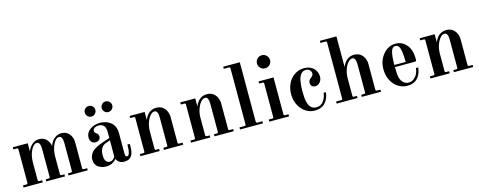

<svg xmlns="http://www.w3.org/2000/svg" viewBox="-31 -1407 5251 2103"><g transform="rotate(-15 2594.0 -356.0)"><path d="M354 -40V-356.9Q354 -391.1 344.5 -412.6Q335 -434.1 314 -434.1Q277.3 -434.1 247.6 -375Q217.8 -315.9 217.8 -235.8V-40Q217.8 -30.8 221.2 -27.3Q224.6 -23.9 233.9 -23.9H266.1V0H47.9V-23.9H85.9Q95.2 -23.9 98.6 -27.3Q102.1 -30.8 102.1 -40V-416Q102.1 -425.3 98.6 -428.7Q95.2 -432.1 85.9 -432.1H47.9V-456.1H217.8V-362.8Q234.9 -410.2 269 -439Q303.2 -467.8 349.1 -467.8Q377.4 -467.8 400.4 -456.8Q423.3 -445.8 436.8 -428.2Q450.2 -410.6 457.8 -393.1Q465.3 -375.5 467.8 -357.9Q486.3 -410.6 521.5 -439.2Q556.6 -467.8 601.1 -467.8Q655.3 -467.8 688.7 -428.7Q722.2 -389.6 722.2 -330.1V-40Q722.2 -30.8 725.3 -27.3Q728.5 -23.9 737.8 -23.9H775.9V0H558.1V-23.9H589.8Q599.1 -23.9 602.5 -27.3Q606 -30.8 606 -40V-356.9Q606 -391.1 596.4 -412.6Q586.9 -434.1 565.9 -434.1Q529.3 -434.1 499.8 -375Q470.2 -315.9 470.2 -235.8V-40Q470.2 -30.8 473.4 -27.3Q476.6 -23.9 485.8 -23.9H518.1V0H306.2V-23.9H337.9Q347.2 -23.9 350.6 -27.3Q354 -30.8 354 -40Z M1095.7 -254.9 1043 -235.8Q1010.3 -223.6 993.2 -193.1Q976.1 -162.6 976.1 -117.2Q976.1 -89.8 981.9 -70.8Q987.8 -51.8 997.6 -43.2Q1007.3 -34.7 1016.1 -31.2Q1024.9 -27.8 1034.7 -27.8Q1073.2 -27.8 1095.7 -71.8ZM1295.9 -160.2V-134.8Q1295.9 -61 1273.9 -27.8Q1248 12.2 1190.9 12.2Q1153.8 12.2 1133.1 -2.2Q1112.3 -16.6 1100.1 -42Q1055.7 12.2 984.9 12.2Q960.4 12.2 938.2 6.1Q916 0 896.7 -12.5Q877.4 -24.9 865.7 -47.4Q854 -69.8 854 -99.1Q854 -126 864.3 -148.7Q874.5 -171.4 889.6 -186.8Q904.8 -202.1 929 -216.1Q953.1 -230 973.4 -238Q993.7 -246.1 1022 -255.9L1095.7 -280.8V-349.1Q1095.7 -398.9 1074.5 -421.4Q1053.2 -443.8 1020 -443.8Q992.7 -443.8 972.2 -431.9Q951.7 -419.9 951.7 -399.9Q951.7 -389.6 956.3 -382.3Q960.9 -375 967.5 -370.4Q974.1 -365.7 980.5 -360.6Q986.8 -355.5 991.5 -346.9Q996.1 -338.4 996.1 -326.2Q996.1 -300.3 978.8 -287.1Q961.4 -273.9 939 -273.9Q913.6 -273.9 895.3 -292Q877 -310.1 877 -344.2Q877 -398.9 925.3 -433.3Q973.6 -467.8 1038.1 -467.8Q1061.5 -467.8 1084.5 -462.9Q1107.4 -458 1130.9 -446.3Q1154.3 -434.6 1171.9 -417Q1189.5 -399.4 1200.7 -371.6Q1211.9 -343.8 1211.9 -309.1V-71.8Q1211.9 -36.1 1231.9 -36.1Q1250 -36.1 1259 -65.9Q1268.1 -95.7 1268.1 -134.8V-160.2ZM1117.4 -660.6Q1134.8 -678.2 1159.7 -678.2Q1184.6 -678.2 1202.1 -660.6Q1219.7 -643.1 1219.7 -618.2Q1219.7 -593.3 1202.1 -575.7Q1184.6 -558.1 1159.7 -558.1Q1134.8 -558.1 1117.4 -575.7Q1100.1 -593.3 1100.1 -618.2Q1100.1 -643.1 1117.4 -660.6ZM925.3 -660.6Q942.9 -678.2 967.8 -678.2Q992.7 -678.2 1010.3 -660.6Q1027.8 -643.1 1027.8 -618.2Q1027.8 -593.3 1010.3 -575.7Q992.7 -558.1 967.8 -558.1Q942.9 -558.1 925.3 -575.7Q907.7 -593.3 907.7 -618.2Q907.7 -643.1 925.3 -660.6Z M1373.5 0V-23.9H1411.6Q1420.9 -23.9 1424.3 -27.3Q1427.7 -30.8 1427.7 -40V-416Q1427.7 -425.3 1424.3 -428.7Q1420.9 -432.1 1411.6 -432.1H1373.5V-456.1H1543.5V-365.2Q1585.9 -467.8 1676.8 -467.8Q1719.7 -467.8 1749.5 -445.8Q1774.4 -427.7 1789.1 -395.8Q1803.7 -363.8 1803.7 -330.1V-40Q1803.7 -30.8 1807.1 -27.3Q1810.5 -23.9 1819.8 -23.9H1857.9V0H1639.6V-23.9H1671.9Q1681.2 -23.9 1684.3 -27.3Q1687.5 -30.8 1687.5 -40V-356.9Q1687.5 -434.1 1647.5 -434.1Q1623.5 -434.1 1599.6 -407.5Q1575.7 -380.9 1559.6 -334.2Q1543.5 -287.6 1543.5 -235.8V-40Q1543.5 -30.8 1546.9 -27.3Q1550.3 -23.9 1559.6 -23.9H1591.8V0Z M1947.3 0V-23.9H1985.4Q1994.6 -23.9 1998 -27.3Q2001.5 -30.8 2001.5 -40V-416Q2001.5 -425.3 1998 -428.7Q1994.6 -432.1 1985.4 -432.1H1947.3V-456.1H2117.2V-365.2Q2159.7 -467.8 2250.5 -467.8Q2293.5 -467.8 2323.2 -445.8Q2348.1 -427.7 2362.8 -395.8Q2377.4 -363.8 2377.4 -330.1V-40Q2377.4 -30.8 2380.9 -27.3Q2384.3 -23.9 2393.6 -23.9H2431.6V0H2213.4V-23.9H2245.6Q2254.9 -23.9 2258.1 -27.3Q2261.2 -30.8 2261.2 -40V-356.9Q2261.2 -434.1 2221.2 -434.1Q2197.3 -434.1 2173.3 -407.5Q2149.4 -380.9 2133.3 -334.2Q2117.2 -287.6 2117.2 -235.8V-40Q2117.2 -30.8 2120.6 -27.3Q2124 -23.9 2133.3 -23.9H2165.5V0Z M2690.9 -711.9V-40Q2690.9 -30.8 2694.3 -27.3Q2697.8 -23.9 2707 -23.9H2763.2V0H2502.9V-23.9H2559.1Q2568.4 -23.9 2571.8 -27.3Q2575.2 -30.8 2575.2 -40V-671.9Q2575.2 -681.2 2571.8 -684.6Q2568.4 -688 2559.1 -688H2502.9V-711.9Z M2890.4 -702.4Q2911.6 -724.1 2942.9 -724.1Q2974.1 -724.1 2995.6 -702.4Q3017.1 -680.7 3017.1 -649.9Q3017.1 -619.1 2995.6 -597.7Q2974.1 -576.2 2942.9 -576.2Q2911.6 -576.2 2890.4 -597.7Q2869.1 -619.1 2869.1 -649.9Q2869.1 -680.7 2890.4 -702.4ZM3004.9 -456.1V-40Q3004.9 -30.8 3008.3 -27.3Q3011.7 -23.9 3021 -23.9H3059.1V0H2835V-23.9H2873Q2882.3 -23.9 2885.7 -27.3Q2889.2 -30.8 2889.2 -40V-416Q2889.2 -425.3 2885.7 -428.7Q2882.3 -432.1 2873 -432.1H2835V-456.1Z M3517.1 -151.9Q3514.6 -129.4 3508.8 -107.9Q3502.9 -86.4 3490.2 -64.2Q3477.5 -42 3460.2 -25.4Q3442.9 -8.8 3415.3 1.7Q3387.7 12.2 3354 12.2Q3262.2 12.2 3202.6 -57.9Q3143.1 -127.9 3143.1 -228Q3143.1 -293.5 3169.4 -347.9Q3195.8 -402.3 3244.1 -435.1Q3292.5 -467.8 3353 -467.8Q3389.6 -467.8 3418.7 -455.6Q3447.8 -443.4 3464.6 -423.6Q3481.4 -403.8 3490.2 -381.1Q3499 -358.4 3499 -335Q3499 -296.4 3476.8 -270.3Q3454.6 -244.1 3422.9 -244.1Q3400.9 -244.1 3386 -257.3Q3371.1 -270.5 3371.1 -294.9Q3371.1 -309.6 3377 -320.6Q3382.8 -331.5 3390.9 -338.6Q3398.9 -345.7 3407.2 -352.1Q3415.5 -358.4 3421.4 -367.4Q3427.2 -376.5 3427.2 -388.2Q3427.2 -409.2 3411.6 -426.5Q3396 -443.8 3366.2 -443.8Q3332 -443.8 3310.5 -417.2Q3289.1 -390.6 3280 -343Q3271 -295.4 3271 -224.1Q3271 -187.5 3273.4 -158.9Q3275.9 -130.4 3282.7 -103Q3289.6 -75.7 3300.8 -57.9Q3312 -40 3330.6 -29.1Q3349.1 -18.1 3374 -18.1Q3401.4 -18.1 3423.3 -30Q3445.3 -42 3459 -62.3Q3472.7 -82.5 3480.5 -105Q3488.3 -127.4 3491.2 -151.9Z M3598.6 0V-23.9H3654.8Q3664.1 -23.9 3667.5 -27.3Q3670.9 -30.8 3670.9 -40V-671.9Q3670.9 -681.2 3667.5 -684.6Q3664.1 -688 3654.8 -688H3598.6V-711.9H3786.6V-365.2Q3829.1 -467.8 3919.9 -467.8Q3962.9 -467.8 3992.7 -445.8Q4017.6 -427.7 4032.2 -395.8Q4046.9 -363.8 4046.9 -330.1V-40Q4046.9 -30.8 4050.3 -27.3Q4053.7 -23.9 4063 -23.9H4101.1V0H3882.8V-23.9H3915Q3924.3 -23.9 3927.5 -27.3Q3930.7 -30.8 3930.7 -40V-356.9Q3930.7 -434.1 3890.6 -434.1Q3866.7 -434.1 3842.8 -407.5Q3818.8 -380.9 3802.7 -334.2Q3786.6 -287.6 3786.6 -235.8V-40Q3786.6 -30.8 3790 -27.3Q3793.5 -23.9 3802.7 -23.9H3835V0Z M4390.6 -467.8Q4453.1 -467.8 4497.8 -426.3Q4542.5 -384.8 4555.7 -318.8Q4562.5 -285.2 4562.5 -244.1Q4562.5 -229 4557.6 -225.1Q4552.7 -221.2 4531.7 -221.2H4318.4Q4318.4 -134.8 4328.6 -99.1Q4339.4 -61.5 4364.3 -39.8Q4389.2 -18.1 4422.4 -18.1Q4455.6 -18.1 4482.2 -39.8Q4508.8 -61.5 4522.2 -90.8Q4535.6 -120.1 4538.6 -151.9H4564.5Q4562 -129.9 4556.4 -109.1Q4550.8 -88.4 4538.6 -65.7Q4526.4 -43 4509 -26.4Q4491.7 -9.8 4464.1 1.2Q4436.5 12.2 4402.3 12.2Q4340.8 12.2 4292 -20.5Q4243.2 -53.2 4216.8 -108.2Q4190.4 -163.1 4190.4 -229Q4190.4 -330.1 4249.5 -398.9Q4308.6 -467.8 4390.6 -467.8ZM4446.8 -245.1Q4446.8 -345.7 4433.1 -394.8Q4419.4 -443.8 4382.8 -443.8Q4346.2 -443.8 4332.3 -394.8Q4318.4 -345.7 4318.4 -245.1Z M4662.1 0V-23.9H4700.2Q4709.5 -23.9 4712.9 -27.3Q4716.3 -30.8 4716.3 -40V-416Q4716.3 -425.3 4712.9 -428.7Q4709.5 -432.1 4700.2 -432.1H4662.1V-456.1H4832V-365.2Q4874.5 -467.8 4965.3 -467.8Q5008.3 -467.8 5038.1 -445.8Q5063 -427.7 5077.6 -395.8Q5092.3 -363.8 5092.3 -330.1V-40Q5092.3 -30.8 5095.7 -27.3Q5099.1 -23.9 5108.4 -23.9H5146.5V0H4928.2V-23.9H4960.4Q4969.7 -23.9 4972.9 -27.3Q4976.1 -30.8 4976.1 -40V-356.9Q4976.1 -434.1 4936 -434.1Q4912.1 -434.1 4888.2 -407.5Q4864.3 -380.9 4848.1 -334.2Q4832 -287.6 4832 -235.8V-40Q4832 -30.8 4835.4 -27.3Q4838.9 -23.9 4848.1 -23.9H4880.4V0Z"/></g></svg>

Font: Flanker Steampunk
Style: Bold
Weight: 700
Designer: Alexey Kryukov, Leonardo Di Lena
Foundry: Alexey Kryukov, Leonardo Di Lena
Version: 1.210